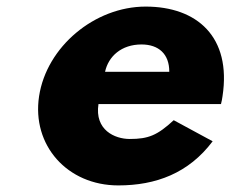

<svg xmlns="http://www.w3.org/2000/svg" viewBox="-20 -548 716 583"><path d="M299 -330C309.2 -377 348.7 -413 409.7 -413C461.7 -413 494.3 -384 494 -330ZM651 -232C652.9 -238 654.6 -249 655.7 -256C683.2 -436 578.3 -528 422.3 -528C267.3 -528 121.6 -406 98.7 -256C75.9 -107 184.2 15 339.2 15C453.2 15 552.9 -22 625.7 -119L507.5 -183C457.5 -137 430.8 -126 373.8 -126C328.8 -126 266.9 -153 279 -232Z"/></svg>

Font: Sztylet
Style: BdObl
Weight: 700
Foundry: Cannot Into Space Fonts, PlusOne Fonts
Version: Version 0.12